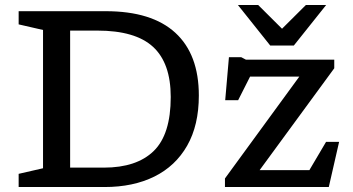

<svg xmlns="http://www.w3.org/2000/svg" viewBox="-20 -752 1418 772"><path d="M55 0V-53L153 -75.5V-631.5L55 -654V-707H405Q590.5 -707 685 -620.2Q779.5 -533.5 779.5 -368Q779.5 -248.5 732.5 -166.2Q685.5 -84 600.5 -42Q515.5 0 400.5 0ZM666.5 -362Q666.5 -498 595.5 -563.5Q524.5 -629 371 -629H262V-78H397.5Q529.5 -78 598 -144.8Q666.5 -211.5 666.5 -362ZM884.5 0V-34.5L1183.5 -444H985.5L937.5 -349H885.5L900.5 -522H950L969 -512H1324V-477.5L1024 -68H1224L1291 -181.5H1343.5L1302 0ZM1291.5 -732 1161.5 -569H1066.5L936.5 -732H1018L1114 -636.5L1210 -732Z"/></svg>

Font: Newsreader 6pt
Style: Regular
Weight: 400
Designer: Hugues Gentile
Foundry: Production Type
Version: Version 1.003; ttfautohint (v1.8.3)